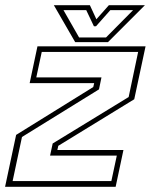

<svg xmlns="http://www.w3.org/2000/svg" viewBox="-22 -718 580 738"><path d="M26.5 -22H406L427 -120H170.5L180.5 -166.5L472.5 -345L509 -518.5H138.5L117.5 -420.5H368L358.5 -374.5L62.5 -191.5ZM-2.5 0 40 -199.5 336.5 -383.5 340 -398.5H92L122 -540H537.5L494 -336.5L202 -157.5L198.5 -141.5H452.5L422.5 0ZM267 -556 185 -698H323.5L348.5 -644L396.5 -698H535L393 -556ZM282 -574H385.5L489.5 -679H402L347 -617H339L309.5 -679H222Z"/></svg>

Font: Tourney ExtraLight
Style: Italic
Weight: 250
Italic angle: -12°
Version: Version 1.015